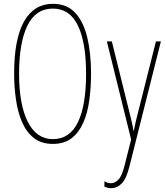

<svg xmlns="http://www.w3.org/2000/svg" viewBox="-20 -744 867 1006"><path d="M457 -358Q457 -286 448 -219.5Q439 -153 416.5 -101.5Q394 -50 355.5 -20Q317 10 257 10Q197 10 157.5 -21Q118 -52 95.5 -104.5Q73 -157 63.5 -223Q54 -289 54 -358Q54 -541 106.5 -632.5Q159 -724 257 -724Q331 -724 374.5 -676.5Q418 -629 437.5 -546.5Q457 -464 457 -358ZM80 -358Q80 -195 126 -105Q172 -15 257 -15Q345 -15 388 -103Q431 -191 431 -358Q431 -522 388 -610.5Q345 -699 257 -699Q167 -699 123.5 -609.5Q80 -520 80 -358ZM540 -527H566L662 -140Q670 -108 673 -93.5Q676 -79 677 -72.5Q678 -66 679 -59H681Q687 -89 691.5 -107.5Q696 -126 700 -142L797 -527H823L659 125Q643 191 618.5 216.5Q594 242 562 242Q552 242 544 240Q536 238 527 234V206Q544 216 562 216Q581 216 600 197.5Q619 179 633 122L667 -13Z"/></svg>

Font: Noto Sans ExtraCondensed Thin
Style: Regular
Weight: 100
Width: 2
Designer: Monotype Design Team
Foundry: Monotype Imaging Inc.
Version: Version 2.013; ttfautohint (v1.8.4.7-5d5b)